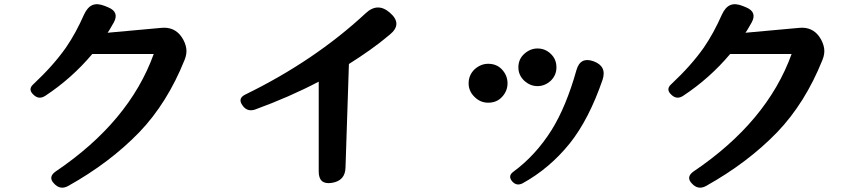

<svg xmlns="http://www.w3.org/2000/svg" viewBox="-20 -818 4040 903"><path d="M234 45Q205 15 241 -11Q588 -245 703 -564H414Q318 -450 194 -368Q163 -347 137 -373Q110 -398 137 -422Q231 -510 290 -594Q314 -629 335 -667.5Q356 -706 375 -749Q391 -784 414.5 -794Q438 -804 473 -790L490 -783Q542 -761 515 -712Q507 -699 500.5 -687Q494 -675 486 -664L739 -687Q801 -693 835 -643Q852 -617 856 -591Q860 -565 848 -536Q767 -334 636 -197Q497 -53 300 57Q263 77 234 45Z M1479 -434Q1342 -362 1180 -303Q1142 -290 1120 -323Q1097 -355 1133 -373Q1459 -532 1699 -755Q1756 -809 1814 -758Q1875 -705 1813 -655Q1768 -617 1720 -583Q1672 -549 1621 -517L1605 -31Q1604 32 1541 42Q1479 52 1479 -11Z M2388 34Q2368 9 2394 -10Q2499 -87 2574 -206Q2643 -317 2691 -488Q2709 -552 2771 -530Q2835 -507 2814 -443Q2750 -257 2660 -144Q2565 -26 2438 44Q2409 59 2388 34ZM2276 -335Q2239 -335 2212 -362Q2184 -389 2184 -426Q2184 -465 2212 -492Q2241 -518 2276 -518Q2316 -518 2341 -491Q2367 -463 2367 -426Q2367 -390 2341 -362Q2316 -335 2276 -335ZM2508 -413Q2473 -413 2445 -439Q2418 -465 2418 -501Q2418 -540 2446 -565Q2474 -590 2508 -590Q2544 -590 2570 -565Q2597 -540 2597 -501Q2597 -465 2571 -439Q2543 -413 2508 -413Z M3234 45Q3205 15 3241 -11Q3588 -245 3703 -564H3414Q3318 -450 3194 -368Q3163 -347 3137 -373Q3110 -398 3137 -422Q3231 -510 3290 -594Q3314 -629 3335 -667.5Q3356 -706 3375 -749Q3391 -784 3414.5 -794Q3438 -804 3473 -790L3490 -783Q3542 -761 3515 -712Q3507 -699 3500.5 -687Q3494 -675 3486 -664L3739 -687Q3801 -693 3835 -643Q3852 -617 3856 -591Q3860 -565 3848 -536Q3767 -334 3636 -197Q3497 -53 3300 57Q3263 77 3234 45Z"/></svg>

Font: MaokenZhuyuanTi
Style: Regular
Weight: 400
Designer: Fontworks Inc & LongZhuTi team: ZERO子、时光羊、荆南、频凡、刘鹏、Little White Dog、帆影Magmeta、奈白不弍、白日月球、ChaoTawei、雨三（排名不分先后）
Version: Version 1.000; 20230222